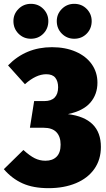

<svg xmlns="http://www.w3.org/2000/svg" viewBox="-32 -962 555 1001"><path d="M-12 -80 90 -180Q123 -150 149 -137Q175 -124 205 -124Q242 -124 263 -145Q284 -166 284 -208Q284 -250 262 -273Q240 -296 195 -296H124L146 -435H199Q235 -435 253 -453.5Q271 -472 271 -507Q271 -538 256.5 -556.5Q242 -575 209 -575Q156 -575 98 -523L10 -621Q102 -716 239 -716Q309 -716 363 -692.5Q417 -669 446.5 -627Q476 -585 476 -531Q476 -470 439 -427Q402 -384 322 -367Q494 -346 494 -196Q494 -130 460 -81.5Q426 -33 364 -7Q302 19 221 19Q141 19 85.5 -6Q30 -31 -12 -80ZM220 -852Q220 -813 194 -786.5Q168 -760 129 -760Q91 -760 64.5 -786.5Q38 -813 38 -852Q38 -889 64.5 -915.5Q91 -942 129 -942Q168 -942 194 -915.5Q220 -889 220 -852ZM446 -852Q446 -813 420 -786.5Q394 -760 355 -760Q317 -760 290.5 -786.5Q264 -813 264 -852Q264 -889 290.5 -915.5Q317 -942 355 -942Q394 -942 420 -915.5Q446 -889 446 -852Z"/></svg>

Font: Fira Sans Condensed Black
Style: Regular
Weight: 900
Width: 3
Designer: Carrois Corporate & Edenspiekermann AG
Foundry: Carrois Corporate GbR & Edenspiekermann AG
Version: Version 4.203